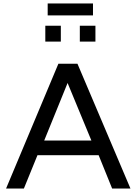

<svg xmlns="http://www.w3.org/2000/svg" viewBox="-20 -1091 790 1111"><path d="M508.8 -277.8 371.1 -610.8 235.8 -277.8ZM734.9 0H628.9L550.8 -192.9H196.8L118.2 0H15.1L317.9 -722.2H428.2ZM332 -850.1H242.2V-941.9H332ZM532.2 -850.1H441.9V-941.9H532.2ZM518.1 -1002H255.9V-1070.8H518.1Z"/></svg>

Font: Perun
Style: Regular
Weight: 400
Version: Version 1.0000